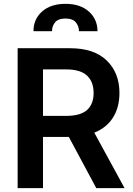

<svg xmlns="http://www.w3.org/2000/svg" viewBox="-20 -978 691 998"><path d="M71.7 0V-727.3H344.5Q469.8 -727.3 535.3 -663Q600.9 -598.7 600.9 -494.7Q600.9 -420.5 567.5 -367.2Q534.1 -313.9 470.2 -288.4L627.5 0H480.5L337.7 -266.3H203.5V0ZM203.5 -375.7H324.9Q398.1 -375.7 432.4 -406.2Q466.6 -436.8 466.6 -494.7Q466.6 -552.9 432.4 -585Q398.1 -617.2 324.2 -617.2H203.5ZM154.1 -815.7Q153.8 -878.2 198.7 -918.1Q243.6 -958.1 320.7 -958.1Q397 -958.1 441.8 -918.1Q486.5 -878.2 486.9 -815.7H390.6Q390.3 -842 374.1 -861.9Q358 -881.7 320.7 -881.7Q282 -881.7 266 -861.5Q250 -841.3 250.4 -815.7Z"/></svg>

Font: Inter Zeller Semi Bold
Style: Regular
Weight: 600
Designer: Rasmus Andersson; Joe Bland
Foundry: zeller
Version: Version 3.015;git-dec3a8cb1